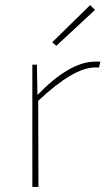

<svg xmlns="http://www.w3.org/2000/svg" viewBox="-20 -734 423 754"><path d="M185 -568 334 -714 353 -695 201 -554ZM127 -361Q254 -492 354 -492H374L369 -469H353Q269 -469 130 -338L131 0H107V-480H125Z"/></svg>

Font: Taylor Sans Thin
Style: Regular
Weight: 100
Italic angle: -8°
Designer: Natanael Gama
Version: Version 1.001 September 8, 2015